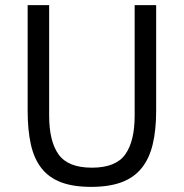

<svg xmlns="http://www.w3.org/2000/svg" viewBox="-20 -718 718 750"><path d="M172 -698V-266Q172 -166 209 -114.5Q246 -63 339 -63Q432 -63 469 -114.5Q506 -166 506 -266V-698H590V-286Q590 -210 576.5 -154Q563 -98 533 -61Q503 -24 454.5 -6Q406 12 336 12Q266 12 218.5 -6Q171 -24 142 -61Q113 -98 100.5 -154Q88 -210 88 -286V-698Z"/></svg>

Font: IBMPlexSans
Style: Regular
Weight: 400
Designer: Mike Abbink, Paul van der Laan, Pieter van Rosmalen
Foundry: Bold Monday
Version: Version 3.1